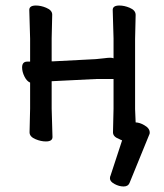

<svg xmlns="http://www.w3.org/2000/svg" viewBox="-20 -504 595 695"><path d="M502 -51Q522 -40 522 -24Q522 -19 520 -16L449 158Q444 171 427.5 171Q411 171 394.5 162Q378 153 378 142Q378 135 380 132L422 4Q416 2 411 -1Q389 -9 389 -25L391 -111V-218H328L167 -210V-111L170 -8Q170 8 146 8Q128 8 109 0Q87 -9 87 -25L89 -111V-205Q77 -210 68.5 -227Q60 -244 60 -260Q60 -281 79 -281H89V-364L86 -468Q86 -484 110 -484Q128 -484 147 -476Q169 -467 169 -451L167 -365V-282Q167 -282 168 -282H173L327 -290Q341 -291 356 -293Q371 -295 378.5 -295Q386 -295 391 -293V-365L388 -468Q388 -484 412 -484Q430 -484 449 -476Q471 -467 471 -450L469 -363V-109L471 -61Q487 -60 502 -51Z"/></svg>

Font: Moon Stars Kai
Style: Bold
Weight: 700
Designer: GuiWonder
Version: Version 1.101